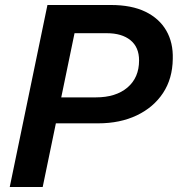

<svg xmlns="http://www.w3.org/2000/svg" viewBox="-20 -749 712 769"><path d="M19 0 170 -729H424Q507 -729 562.5 -702Q618 -675 646 -626.5Q674 -578 672 -513Q671 -434 633 -376.5Q595 -319 528 -287Q461 -255 373 -255H191L212 -359H364Q444 -359 490.5 -398.5Q537 -438 537 -507Q537 -560 502.5 -588Q468 -616 408 -616H266L281 -628L151 0Z"/></svg>

Font: Mona Sans ExtraLight SemiBold
Style: Italic
Weight: 600
Italic angle: -11.6951°
Version: Version 2.000